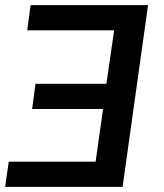

<svg xmlns="http://www.w3.org/2000/svg" viewBox="-38 -727 638 747"><path d="M439 0 538 -707H81L68 -609H406L376 -401H100L87 -303H363L334 -98H-4L-18 0Z"/></svg>

Font: Brisa Sans Medium
Style: Italic
Weight: 600
Italic angle: -8°
Designer: Dalton Maag Ltd
Foundry: Dalton Maag Ltd
Version: Version 1.101;July 10, 2019;FontCreator 11.5.0.2425 64-bit